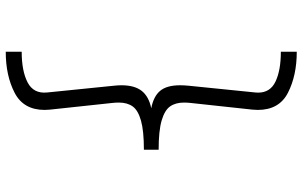

<svg xmlns="http://www.w3.org/2000/svg" viewBox="-209 -686 1033 655"><g transform="rotate(-90 307.5 -358.5)"><path d="M458.5 -801Q392.8 -801 353.8 -780.8Q314.9 -760.5 319.5 -714.4L342.6 -486.2Q344.1 -472.3 344.1 -460.5Q344.1 -415.9 324.9 -391.5Q305.6 -367.2 265.6 -359Q306.2 -351.3 325.1 -328.7Q344.1 -306.2 344.1 -260.5Q344.1 -247.2 342.6 -231.8L319.5 -3.6Q319 -0.5 319 5.6Q319 47.2 357.2 65.1Q395.4 83.1 458.5 83.1V137.4Q377.4 137.4 318.7 107.4Q260 77.4 260 4.6Q260 -0.5 261 -13.8L283.6 -223.1Q285.1 -235.4 285.1 -247.2Q285.1 -275.9 272.1 -294.6Q259 -313.3 223.8 -323.6Q188.7 -333.8 124.1 -333.8V-384.1Q188.7 -384.1 223.8 -394.1Q259 -404.1 272.1 -422.6Q285.1 -441 285.1 -469.7Q285.1 -481 283.6 -493.8L261 -704.6Q260 -716.9 260 -722.6Q260 -794.9 318.5 -825.1Q376.9 -855.4 458.5 -855.4Z"/></g></svg>

Font: Fira Code Fixed Light
Style: Regular
Weight: 300
Monospace: yes
Designer: Carrois Corporate, Edenspiekermann AG, Nikita Prokopov
Foundry: Carrois Corporate, Edenspiekermann AG, Nikita Prokopov
Version: Version 5.002